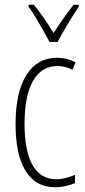

<svg xmlns="http://www.w3.org/2000/svg" viewBox="-20 -784 360 814"><path d="M190 -606H224C249 -653 285 -713 314 -756V-764H292C258 -720 235 -687 207 -644C182 -686 149 -733 123 -764H101V-756C126 -722 164 -655 190 -606ZM214 10C241 10 274 3 298 -8V-43C271 -31 244 -24 218 -24C124 -24 84 -117 84 -259C84 -422 136 -504 223 -504C246 -504 267 -499 287 -488L300 -520C277 -532 251 -539 221 -539C111 -539 46 -440 46 -258C46 -91 100 10 214 10Z"/></svg>

Font: Noto Sans Gurmukhi UI ExtraCondensed ExtraLight
Style: Regular
Weight: 200
Width: 2
Designer: Jelle Bosma - Monotype Design Team
Foundry: Monotype Imaging Inc.
Version: Version 2.004